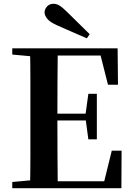

<svg xmlns="http://www.w3.org/2000/svg" viewBox="-20 -997 706 1017"><path d="M455 -816 440 -794Q400 -811 359.5 -829Q319 -847 280 -864Q243 -881 229.5 -898.5Q216 -916 216 -931Q216 -948 229 -962.5Q242 -977 264 -977Q280 -977 296 -967Q312 -957 336 -933Q364 -906 394 -876Q424 -846 455 -816ZM45 0V-33L198 -47H213V0ZM139 0Q141 -85 141 -171.5Q141 -258 141 -346V-394Q141 -481 141 -567.5Q141 -654 139 -741H286Q285 -656 284.5 -568Q284 -480 284 -387V-359Q284 -263 284.5 -175Q285 -87 286 0ZM213 0V-37H595L524 -4L572 -199H624L623 0ZM213 -359V-395H459V-359ZM448 -259 433 -370V-391L448 -500H493V-259ZM45 -708V-741H213V-694H198ZM552 -548 504 -738 575 -703H213V-741H603L605 -548Z"/></svg>

Font: Noto Serif TC ExtraLight
Style: Bold
Weight: 700
Version: Version 2.002-H1;hotconv 1.1.0;makeotfexe 2.6.0